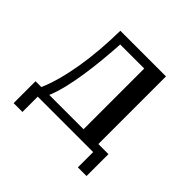

<svg xmlns="http://www.w3.org/2000/svg" viewBox="-143 -603 841 841"><g transform="rotate(45 277.5 -182.5)"><path d="M44.4 94.7V-41H80.6Q96.7 -78.1 109.4 -124.5Q122.1 -170.9 131.1 -224.4Q140.1 -277.8 145 -337.4Q149.9 -397 150.9 -460H433.6V-41H496.1V94.7H442.4V0H99.1V94.7ZM341.8 -41V-417H192.9Q189.9 -365.7 184.8 -313.2Q179.7 -260.7 172.1 -211.4Q164.6 -162.1 154.1 -118.4Q143.6 -74.7 129.4 -41Z"/></g></svg>

Font: Federov2
Style: Regular
Weight: 400
Designer: Olexa M. Volochay | Cyreal.org
Foundry: Olexa M. Volochay | Cyreal.org
Version: Version 1.000